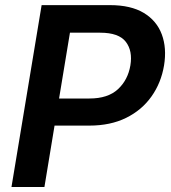

<svg xmlns="http://www.w3.org/2000/svg" viewBox="-20 -748 683 768"><path d="M25.9 0 146.5 -727.5H419.9Q503.4 -727.5 555.2 -696.3Q606.9 -665 627.2 -610.4Q647.5 -555.7 636.2 -486.3Q624.5 -416.5 585.9 -362.1Q547.4 -307.6 484.6 -276.6Q421.9 -245.6 337.4 -245.6H198.2L157.7 0ZM216.3 -354H337.9Q411.6 -354 451.7 -391.1Q491.7 -428.2 501.5 -486.3Q511.2 -544.4 483.2 -580.8Q455.1 -617.2 380.9 -617.2H259.8Z"/></svg>

Font: Inter Semi Bold
Style: Italic
Weight: 600
Italic angle: -9.39999°
Designer: Rasmus Andersson
Foundry: rsms
Version: Version 4.000;git-3c8e0fc